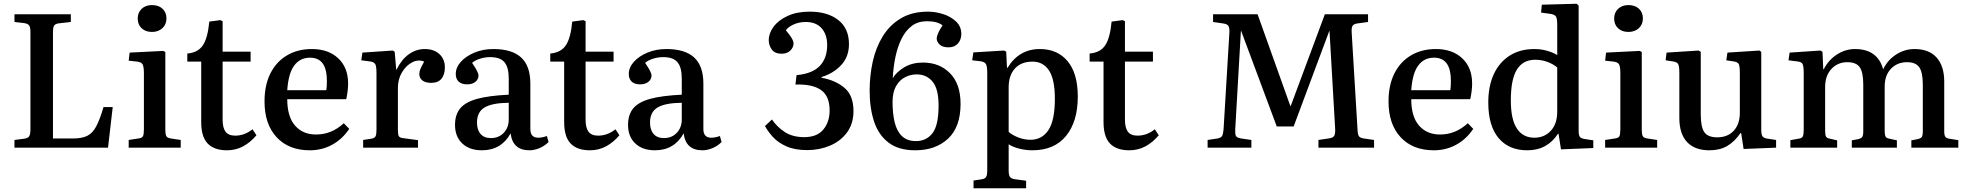

<svg xmlns="http://www.w3.org/2000/svg" viewBox="-20 -786 10471 1022"><path d="M57 0V-41L111 -48Q129 -51 135.5 -61Q142 -71 142 -99V-616Q142 -640 135.5 -650Q129 -660 109 -663L57 -669V-710H357V-669L295 -662Q276 -660 269 -651Q262 -642 262 -615V-49H370Q415 -49 443.5 -62.5Q472 -76 491.5 -112Q511 -148 531 -216H580L555 0Z M789 -616Q755 -616 734 -635.5Q713 -655 713 -687Q713 -719 734 -739Q755 -759 789 -759Q824 -759 845 -739.5Q866 -720 866 -688Q866 -656 844.5 -636Q823 -616 789 -616ZM665 0V-41L717 -49Q736 -51 741 -61Q746 -71 746 -98V-395Q746 -430 739.5 -442.5Q733 -455 711 -458L665 -463L670 -506L849 -515L860 -509V-95Q860 -74 864.5 -63Q869 -52 889 -49L942 -41V0Z M1188 14Q1120 14 1085.5 -22Q1051 -58 1051 -136V-458H977V-501Q1034 -506 1060 -545Q1086 -584 1094 -671L1153 -679L1165 -673V-511H1314V-458H1165V-149Q1165 -106 1180.5 -85Q1196 -64 1232 -64Q1282 -64 1324 -98L1345 -66Q1313 -28 1274 -7Q1235 14 1188 14Z M1629 14Q1517 14 1452.5 -55.5Q1388 -125 1388 -246Q1388 -333 1419.5 -395.5Q1451 -458 1508 -491.5Q1565 -525 1640 -525Q1728 -525 1780.5 -475.5Q1833 -426 1833 -342Q1833 -304 1823 -258H1509Q1509 -165 1550.5 -117.5Q1592 -70 1662 -70Q1703 -70 1739.5 -84.5Q1776 -99 1810 -130L1839 -100Q1802 -45 1748 -15.5Q1694 14 1629 14ZM1509 -306H1717Q1720 -327 1720 -354Q1720 -418 1697.5 -448.5Q1675 -479 1630 -479Q1577 -479 1546 -437Q1515 -395 1509 -306Z M1913 0V-41L1958 -48Q1974 -51 1979 -60.5Q1984 -70 1984 -96V-397Q1984 -431 1978 -443.5Q1972 -456 1950 -459L1903 -465L1909 -506L2071 -517L2081 -510L2089 -416H2091Q2117 -469 2156 -497Q2195 -525 2241 -525Q2290 -525 2319 -498Q2348 -471 2348 -427Q2348 -389 2330 -367Q2312 -345 2275 -345Q2244 -345 2228 -358Q2212 -371 2212 -392Q2212 -405 2218 -419.5Q2224 -434 2238 -458Q2207 -471 2174.5 -454.5Q2142 -438 2120 -401.5Q2098 -365 2098 -318V-94Q2098 -71 2102.5 -62Q2107 -53 2124 -51L2205 -40V0Z M2545 14Q2479 14 2440.5 -22.5Q2402 -59 2402 -121Q2402 -176 2430 -209.5Q2458 -243 2520.5 -260Q2583 -277 2688 -282V-368Q2688 -428 2665 -455Q2642 -482 2589 -482Q2561 -482 2533.5 -473Q2506 -464 2493 -451Q2511 -425 2519 -409Q2527 -393 2527 -384Q2527 -364 2510.5 -350.5Q2494 -337 2467 -337Q2437 -337 2421.5 -351.5Q2406 -366 2406 -392Q2406 -427 2433 -457Q2460 -487 2505.5 -506Q2551 -525 2606 -525Q2705 -525 2754 -480Q2803 -435 2803 -341V-99Q2803 -53 2845 -53Q2866 -53 2891 -62L2900 -30Q2879 -9 2851.5 2.5Q2824 14 2798 14Q2709 14 2698 -76Q2648 14 2545 14ZM2593 -51Q2635 -51 2661.5 -79Q2688 -107 2688 -150V-239Q2600 -238 2559.5 -214Q2519 -190 2519 -134Q2519 -95 2538 -73Q2557 -51 2593 -51Z M3120 14Q3052 14 3017.5 -22Q2983 -58 2983 -136V-458H2909V-501Q2966 -506 2992 -545Q3018 -584 3026 -671L3085 -679L3097 -673V-511H3246V-458H3097V-149Q3097 -106 3112.5 -85Q3128 -64 3164 -64Q3214 -64 3256 -98L3277 -66Q3245 -28 3206 -7Q3167 14 3120 14Z M3466 14Q3400 14 3361.5 -22.5Q3323 -59 3323 -121Q3323 -176 3351 -209.5Q3379 -243 3441.5 -260Q3504 -277 3609 -282V-368Q3609 -428 3586 -455Q3563 -482 3510 -482Q3482 -482 3454.5 -473Q3427 -464 3414 -451Q3432 -425 3440 -409Q3448 -393 3448 -384Q3448 -364 3431.5 -350.5Q3415 -337 3388 -337Q3358 -337 3342.5 -351.5Q3327 -366 3327 -392Q3327 -427 3354 -457Q3381 -487 3426.5 -506Q3472 -525 3527 -525Q3626 -525 3675 -480Q3724 -435 3724 -341V-99Q3724 -53 3766 -53Q3787 -53 3812 -62L3821 -30Q3800 -9 3772.5 2.5Q3745 14 3719 14Q3630 14 3619 -76Q3569 14 3466 14ZM3514 -51Q3556 -51 3582.5 -79Q3609 -107 3609 -150V-239Q3521 -238 3480.5 -214Q3440 -190 3440 -134Q3440 -95 3459 -73Q3478 -51 3514 -51Z M4277 13Q4211 13 4166 -7Q4121 -27 4094 -57Q4067 -87 4052 -115L4089 -150Q4117 -109 4158.5 -82.5Q4200 -56 4261 -56Q4329 -56 4362.5 -96.5Q4396 -137 4396 -198Q4396 -275 4350 -307Q4304 -339 4214 -336L4220 -386Q4305 -394 4344 -435.5Q4383 -477 4383 -546Q4383 -602 4353.5 -635.5Q4324 -669 4269 -669Q4235 -669 4206 -656.5Q4177 -644 4163 -625Q4185 -599 4194.5 -582.5Q4204 -566 4204 -554Q4204 -534 4187 -517Q4170 -500 4141 -500Q4104 -500 4088 -522.5Q4072 -545 4072 -572Q4072 -609 4098 -644Q4124 -679 4173 -701.5Q4222 -724 4290 -724Q4385 -724 4442 -679.5Q4499 -635 4499 -551Q4499 -484 4457.5 -439.5Q4416 -395 4353 -376V-372Q4427 -359 4475 -318.5Q4523 -278 4523 -195Q4523 -128 4489 -81.5Q4455 -35 4398.5 -11Q4342 13 4277 13Z M4852 14Q4763 14 4709.5 -27Q4656 -68 4632.5 -139.5Q4609 -211 4609 -303Q4609 -383 4625.5 -458Q4642 -533 4679 -593Q4716 -653 4775.5 -688.5Q4835 -724 4920 -724Q4959 -724 5000 -711Q5041 -698 5069 -671.5Q5097 -645 5097 -605Q5097 -575 5079 -554.5Q5061 -534 5029 -534Q4997 -534 4981.5 -549Q4966 -564 4966 -581Q4966 -591 4973 -608Q4980 -625 4997 -651Q4970 -673 4914 -673Q4867 -673 4834 -648.5Q4801 -624 4779.5 -581Q4758 -538 4746.5 -483.5Q4735 -429 4732 -370Q4753 -404 4794.5 -428.5Q4836 -453 4893 -453Q4981 -453 5037 -396Q5093 -339 5093 -233Q5093 -110 5026.5 -48Q4960 14 4852 14ZM4856 -35Q4911 -35 4943.5 -77Q4976 -119 4976 -224Q4976 -313 4944 -351.5Q4912 -390 4859 -390Q4827 -390 4797.5 -375Q4768 -360 4749.5 -327.5Q4731 -295 4731 -243Q4731 -181 4742.5 -134Q4754 -87 4781.5 -61Q4809 -35 4856 -35Z M5162 216V175L5207 168Q5222 166 5228.5 156.5Q5235 147 5235 122V-397Q5235 -433 5228 -445Q5221 -457 5199 -460L5155 -465L5161 -507L5324 -517L5336 -511L5340 -425H5343Q5404 -525 5515 -525Q5609 -525 5663 -460Q5717 -395 5717 -272Q5717 -139 5654.5 -62.5Q5592 14 5475 14Q5441 14 5406.5 5.5Q5372 -3 5349 -18V120Q5349 145 5355.5 155Q5362 165 5382 168L5442 176V216ZM5465 -42Q5527 -42 5561 -94Q5595 -146 5595 -260Q5595 -363 5564 -410.5Q5533 -458 5476 -458Q5416 -458 5382.5 -421.5Q5349 -385 5349 -321V-84Q5368 -67 5400 -54.5Q5432 -42 5465 -42Z M5991 14Q5923 14 5888.5 -22Q5854 -58 5854 -136V-458H5780V-501Q5837 -506 5863 -545Q5889 -584 5897 -671L5956 -679L5968 -673V-511H6117V-458H5968V-149Q5968 -106 5983.5 -85Q5999 -64 6035 -64Q6085 -64 6127 -98L6148 -66Q6116 -28 6077 -7Q6038 14 5991 14Z M6408 0V-41L6461 -49Q6481 -53 6486 -64Q6491 -75 6493 -99L6524 -614Q6525 -639 6518.5 -648.5Q6512 -658 6492 -661L6437 -669V-710H6674L6849 -220L6852 -226L7032 -710H7262V-669L7204 -661Q7188 -659 7180.5 -650Q7173 -641 7175 -611L7206 -96Q7207 -71 7213 -61.5Q7219 -52 7239 -49L7294 -41V0H6998V-41L7058 -50Q7075 -53 7081.5 -62.5Q7088 -72 7087 -99L7057 -618L7056 -622L6866 -113H6776L6586 -623L6585 -618L6555 -97Q6554 -75 6558 -64Q6562 -53 6586 -49L6641 -41V0Z M7612 14Q7500 14 7435.5 -55.5Q7371 -125 7371 -246Q7371 -333 7402.5 -395.5Q7434 -458 7491 -491.5Q7548 -525 7623 -525Q7711 -525 7763.5 -475.5Q7816 -426 7816 -342Q7816 -304 7806 -258H7492Q7492 -165 7533.5 -117.5Q7575 -70 7645 -70Q7686 -70 7722.5 -84.5Q7759 -99 7793 -130L7822 -100Q7785 -45 7731 -15.5Q7677 14 7612 14ZM7492 -306H7700Q7703 -327 7703 -354Q7703 -418 7680.5 -448.5Q7658 -479 7613 -479Q7560 -479 7529 -437Q7498 -395 7492 -306Z M8110 14Q8011 14 7956.5 -51.5Q7902 -117 7902 -240Q7902 -328 7931.5 -391.5Q7961 -455 8016 -490Q8071 -525 8148 -525Q8182 -525 8214 -516Q8246 -507 8269 -493V-656Q8269 -688 8261.5 -699Q8254 -710 8227 -713L8183 -719L8187 -761L8373 -766L8383 -756V-90Q8383 -67 8389 -58Q8395 -49 8416 -46L8461 -39V2L8289 9L8276 -74H8273Q8245 -31 8204.5 -8.5Q8164 14 8110 14ZM8147 -53Q8201 -53 8235 -90Q8269 -127 8269 -192V-427Q8246 -446 8215.5 -457Q8185 -468 8152 -468Q8087 -468 8054.5 -416Q8022 -364 8022 -252Q8022 -150 8054.5 -101.5Q8087 -53 8147 -53Z M8648 -616Q8614 -616 8593 -635.5Q8572 -655 8572 -687Q8572 -719 8593 -739Q8614 -759 8648 -759Q8683 -759 8704 -739.5Q8725 -720 8725 -688Q8725 -656 8703.5 -636Q8682 -616 8648 -616ZM8524 0V-41L8576 -49Q8595 -51 8600 -61Q8605 -71 8605 -98V-395Q8605 -430 8598.5 -442.5Q8592 -455 8570 -458L8524 -463L8529 -506L8708 -515L8719 -509V-95Q8719 -74 8723.5 -63Q8728 -52 8748 -49L8801 -41V0Z M9079 14Q9001 14 8960 -30Q8919 -74 8919 -158V-398Q8919 -433 8913 -444.5Q8907 -456 8885 -459L8846 -465L8851 -506L9022 -517L9033 -510V-178Q9033 -110 9052 -82.5Q9071 -55 9121 -55Q9176 -55 9208.5 -90Q9241 -125 9241 -186V-398Q9241 -433 9235.5 -444.5Q9230 -456 9208 -459L9169 -465L9175 -506L9345 -517L9355 -510V-95Q9355 -70 9361.5 -60.5Q9368 -51 9388 -48L9434 -41V0L9261 7L9248 -78H9245Q9212 -31 9173 -8.5Q9134 14 9079 14Z M9510 0V-40L9555 -48Q9571 -50 9576 -59.5Q9581 -69 9581 -96V-398Q9581 -433 9575 -445Q9569 -457 9547 -459L9500 -465L9506 -506L9670 -517L9681 -510L9685 -418H9688Q9713 -467 9758 -496Q9803 -525 9854 -525Q9974 -525 10004 -417Q10027 -466 10072.5 -495.5Q10118 -525 10171 -525Q10248 -525 10288.5 -479.5Q10329 -434 10329 -352V-88Q10329 -66 10335 -57.5Q10341 -49 10360 -47L10404 -40V0H10154V-39L10186 -45Q10204 -49 10209.5 -57Q10215 -65 10215 -88V-334Q10215 -401 10196 -428Q10177 -455 10131 -455Q10079 -455 10045.5 -420Q10012 -385 10012 -325V-91Q10012 -70 10016 -60.5Q10020 -51 10036 -48L10077 -39V0H9837V-39L9869 -45Q9887 -49 9892.5 -57Q9898 -65 9898 -88V-334Q9898 -402 9879 -428.5Q9860 -455 9813 -455Q9762 -455 9728.5 -419Q9695 -383 9695 -323V-91Q9695 -68 9699.5 -59.5Q9704 -51 9719 -48L9759 -39V0Z"/></svg>

Font: Literata 36pt Medium
Style: Regular
Weight: 500
Designer: Latin by Veronika Burian and Jose Scaglione. Greek by Irene Vlachou. Cyrillic by Vera Evstafieva.
Foundry: TypeTogether
Version: Version 3.002